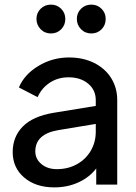

<svg xmlns="http://www.w3.org/2000/svg" viewBox="-20 -800 588 832"><path d="M35 -141Q35 -207 78.5 -251.5Q122 -296 211 -311L395 -341V-366Q395 -410 362 -437.5Q329 -465 277 -465Q231 -465 195.5 -441.5Q160 -418 143 -379L62 -421Q85 -477 146 -514Q207 -551 279 -551Q340 -551 387.5 -527.5Q435 -504 461.5 -462Q488 -420 488 -366V0H397V-70Q368 -32 320.5 -10Q273 12 215 12Q135 12 85 -30.5Q35 -73 35 -141ZM226 -67Q275 -67 313.5 -88.5Q352 -110 373.5 -147Q395 -184 395 -229V-263L232 -236Q133 -219 133 -144Q133 -111 159.5 -89Q186 -67 226 -67ZM138 -718Q138 -744 156 -762Q174 -780 201 -780Q227 -780 245 -762Q263 -744 263 -718Q263 -691 245 -673Q227 -655 201 -655Q174 -655 156 -673.5Q138 -692 138 -718ZM376 -780Q402 -780 420 -762Q438 -744 438 -718Q438 -691 420 -673Q402 -655 376 -655Q349 -655 331 -673.5Q313 -692 313 -718Q313 -744 331 -762Q349 -780 376 -780Z"/></svg>

Font: BLUETTI 2.0 Normal
Style: Normal
Weight: 400
Designer: Stijn de Vries
Foundry: tokotype
Version: Version 2.005;October 31, 2023;FontCreator 14.0.0.2814 64-bi